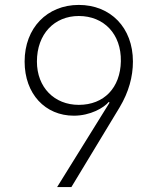

<svg xmlns="http://www.w3.org/2000/svg" viewBox="-20 -760 640 780"><path d="M212 0H270L466 -324C503 -386 520 -448 520 -510C520 -648 429 -740 300 -740C172 -740 80 -647 80 -510C80 -378 164 -290 280 -290C347 -290 402 -322 422 -346L425 -343ZM300 -334C201 -334 130 -405 130 -510C130 -622 201 -695 300 -695C402 -695 473 -622 471 -511C469 -404 403 -334 300 -334Z"/></svg>

Font: JetBrains Mono Thin
Style: Regular
Weight: 100
Monospace: yes
Designer: Philipp Nurullin, Konstantin Bulenkov
Foundry: JetBrains
Version: Version 2.305